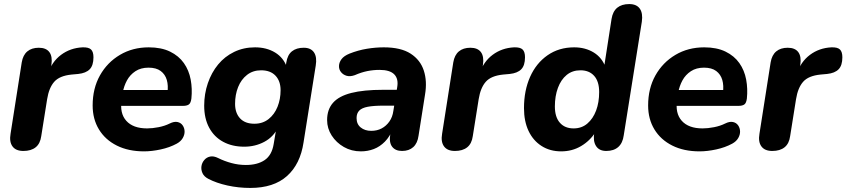

<svg xmlns="http://www.w3.org/2000/svg" viewBox="-20 -734 4166 945"><path d="M95 9Q58 9 41.5 -13.5Q25 -36 32 -76L87 -427Q93 -463 114.5 -481Q136 -499 171 -499Q207 -499 223 -477.5Q239 -456 233 -415L225 -371H216Q235 -430 280.5 -464Q326 -498 386 -501Q416 -502 428 -490.5Q440 -479 440 -452Q440 -412 421.5 -393Q403 -374 365 -370L332 -367Q273 -361 247 -331.5Q221 -302 212 -246L183 -64Q178 -27 155.5 -9Q133 9 95 9Z M689 11Q612 11 555 -17.5Q498 -46 467 -97Q436 -148 436 -215Q436 -299 472 -363Q508 -427 570.5 -464Q633 -501 712 -501Q774 -501 817 -480Q860 -459 885 -423.5Q910 -388 918.5 -342.5Q927 -297 922 -249Q919 -226 909 -219.5Q899 -213 882 -213H558L569 -291H820L804 -277Q809 -313 801 -340.5Q793 -368 771 -384.5Q749 -401 711 -401Q673 -401 646.5 -383.5Q620 -366 605 -338.5Q590 -311 584 -278L579 -243Q568 -177 601.5 -139.5Q635 -102 704 -102Q730 -102 760.5 -108Q791 -114 815 -126Q837 -137 853.5 -133.5Q870 -130 879 -117Q888 -104 888.5 -87.5Q889 -71 879.5 -54.5Q870 -38 850 -27Q815 -8 771 1.5Q727 11 689 11Z M1212 191Q1154 191 1099.5 179Q1045 167 1005 146Q984 135 976.5 118Q969 101 971.5 84Q974 67 985.5 53.5Q997 40 1014.5 36.5Q1032 33 1054 44Q1084 59 1119 68.5Q1154 78 1190 78Q1247 78 1282.5 54Q1318 30 1327 -25L1341 -108L1349 -107Q1326 -60 1281 -36Q1236 -12 1182 -12Q1123 -12 1078.5 -36Q1034 -60 1009.5 -105.5Q985 -151 985 -214Q985 -272 1003 -324.5Q1021 -377 1053.5 -416.5Q1086 -456 1132.5 -478.5Q1179 -501 1235 -501Q1292 -501 1334 -475.5Q1376 -450 1393 -401L1380 -364L1389 -426Q1395 -464 1417 -481.5Q1439 -499 1475 -499Q1510 -499 1525.5 -476Q1541 -453 1534 -411L1474 -33Q1458 74 1392.5 132.5Q1327 191 1212 191ZM1232 -125Q1273 -125 1302 -148Q1331 -171 1346 -208.5Q1361 -246 1361 -290Q1361 -335 1336 -361.5Q1311 -388 1265 -388Q1225 -388 1196 -365.5Q1167 -343 1152 -305.5Q1137 -268 1137 -223Q1137 -178 1161.5 -151.5Q1186 -125 1232 -125Z M1756 11Q1710 11 1672.5 -10.5Q1635 -32 1612.5 -67Q1590 -102 1590 -143Q1590 -195 1619 -228Q1648 -261 1709 -276.5Q1770 -292 1865 -292H1944L1932 -214H1868Q1819 -214 1790 -208.5Q1761 -203 1748 -189.5Q1735 -176 1735 -153Q1735 -123 1755.5 -106.5Q1776 -90 1807 -90Q1836 -90 1858.5 -102Q1881 -114 1896.5 -136Q1912 -158 1916 -188L1935 -305Q1942 -346 1920.5 -368Q1899 -390 1848 -390Q1817 -390 1787.5 -384Q1758 -378 1726 -364Q1703 -356 1686 -361Q1669 -366 1658.5 -379Q1648 -392 1648.5 -409.5Q1649 -427 1661 -443Q1673 -459 1700 -470Q1743 -487 1786 -494Q1829 -501 1869 -501Q1953 -501 2001 -470Q2049 -439 2066 -386.5Q2083 -334 2072 -269L2040 -66Q2035 -29 2014 -10Q1993 9 1959 9Q1926 9 1910 -12Q1894 -33 1901 -74L1909 -127L1914 -100Q1899 -62 1874.5 -37Q1850 -12 1820 -0.5Q1790 11 1756 11Z M2219 9Q2182 9 2165.5 -13.5Q2149 -36 2156 -76L2211 -427Q2217 -463 2238.5 -481Q2260 -499 2295 -499Q2331 -499 2347 -477.5Q2363 -456 2357 -415L2349 -371H2340Q2359 -430 2404.5 -464Q2450 -498 2510 -501Q2540 -502 2552 -490.5Q2564 -479 2564 -452Q2564 -412 2545.5 -393Q2527 -374 2489 -370L2456 -367Q2397 -361 2371 -331.5Q2345 -302 2336 -246L2307 -64Q2302 -27 2279.5 -9Q2257 9 2219 9Z M2742 11Q2687 11 2645.5 -15.5Q2604 -42 2581.5 -89.5Q2559 -137 2559 -202Q2559 -288 2589 -355.5Q2619 -423 2675 -462Q2731 -501 2806 -501Q2861 -501 2902.5 -475.5Q2944 -450 2961 -401L2953 -402L2990 -641Q2996 -678 3018 -696Q3040 -714 3077 -714Q3113 -714 3129 -691.5Q3145 -669 3139 -627L3050 -68Q3045 -30 3023 -10.5Q3001 9 2964 9Q2929 9 2913.5 -15.5Q2898 -40 2905 -81L2912 -125V-85Q2884 -41 2840 -15Q2796 11 2742 11ZM2803 -102Q2843 -102 2871 -126Q2899 -150 2914 -190Q2929 -230 2929 -281Q2929 -333 2904.5 -360.5Q2880 -388 2837 -388Q2797 -388 2769 -365Q2741 -342 2726 -301.5Q2711 -261 2711 -210Q2711 -158 2735.5 -130Q2760 -102 2803 -102Z M3423 11Q3346 11 3289 -17.5Q3232 -46 3201 -97Q3170 -148 3170 -215Q3170 -299 3206 -363Q3242 -427 3304.5 -464Q3367 -501 3446 -501Q3508 -501 3551 -480Q3594 -459 3619 -423.5Q3644 -388 3652.5 -342.5Q3661 -297 3656 -249Q3653 -226 3643 -219.5Q3633 -213 3616 -213H3292L3303 -291H3554L3538 -277Q3543 -313 3535 -340.5Q3527 -368 3505 -384.5Q3483 -401 3445 -401Q3407 -401 3380.5 -383.5Q3354 -366 3339 -338.5Q3324 -311 3318 -278L3313 -243Q3302 -177 3335.5 -139.5Q3369 -102 3438 -102Q3464 -102 3494.5 -108Q3525 -114 3549 -126Q3571 -137 3587.5 -133.5Q3604 -130 3613 -117Q3622 -104 3622.5 -87.5Q3623 -71 3613.5 -54.5Q3604 -38 3584 -27Q3549 -8 3505 1.5Q3461 11 3423 11Z M3781 9Q3744 9 3727.5 -13.5Q3711 -36 3718 -76L3773 -427Q3779 -463 3800.5 -481Q3822 -499 3857 -499Q3893 -499 3909 -477.5Q3925 -456 3919 -415L3911 -371H3902Q3921 -430 3966.5 -464Q4012 -498 4072 -501Q4102 -502 4114 -490.5Q4126 -479 4126 -452Q4126 -412 4107.5 -393Q4089 -374 4051 -370L4018 -367Q3959 -361 3933 -331.5Q3907 -302 3898 -246L3869 -64Q3864 -27 3841.5 -9Q3819 9 3781 9Z"/></svg>

Font: Nunito ExtraLight ExtraBold
Style: Italic
Weight: 800
Italic angle: -9°
Version: Version 3.602